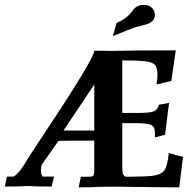

<svg xmlns="http://www.w3.org/2000/svg" viewBox="-52 -790 803 810"><path d="M704.1 0.5Q645.5 0.5 446.8 -2.4Q375 -2.4 370.6 -2Q338.9 0.5 279.8 0.5L289.1 -44.4H324.7Q336.4 -44.4 341.1 -48.3Q345.7 -52.2 345.7 -80.1V-196.8Q195.8 -196.8 194.3 -195.3L123.5 -94.2Q120.6 -85.4 120.6 -74.2Q120.6 -71.8 121.1 -64Q121.6 -56.2 124.5 -51.5Q127.4 -46.9 127.4 -45.4Q127.4 -44.9 127 -44.9H176.3Q170.4 -23.9 166 -2.9Q91.8 -2.9 80.1 -4.9L61 -5.4Q36.1 -2.9 -31.7 -2.9L-22.5 -44.9H2.4Q6.8 -44.9 15.1 -52.2Q37.6 -71.3 60.5 -112.8Q73.7 -134.8 128.4 -216.8Q345.7 -543.5 345.7 -576.2Q377.4 -576.2 385.7 -575.7Q397.5 -575.2 421.4 -575.2Q506.3 -577.6 689.5 -577.6L670.9 -448.7L608.4 -433.6Q612.3 -462.4 612.3 -474.1Q612.3 -501 602.8 -514.4Q593.3 -527.8 561 -531.5Q528.8 -535.2 463.9 -535.2V-313.5H535.6Q582.5 -314 597.7 -320.6Q612.8 -327.1 618.2 -348.1L661.6 -356L657.2 -326.2Q648.9 -253.4 645.5 -232.9L644.5 -221.7L601.6 -210V-229.5Q601.6 -256.3 584.5 -263.4Q567.4 -270.5 515.6 -270.5H463.9V-82.5Q463.9 -60.5 468 -53.5Q472.2 -46.4 475.3 -45.4Q478.5 -44.4 484.9 -44.4Q554.7 -44.4 589.4 -48.1Q624 -51.8 638.9 -68.1Q653.8 -84.5 660.2 -144.5Q690.9 -134.8 720.2 -128.4ZM345.7 -239.3V-433.6L215.8 -239.3ZM424.3 -637.7 439.5 -692.9Q486.8 -712.4 511.7 -751Q528.8 -769.5 554.2 -769.5Q588.4 -769.5 599.6 -739.7Q601.6 -733.4 601.6 -727.5Q601.6 -700.2 568.4 -688L522 -675.8Q502 -669.9 424.3 -637.7Z"/></svg>

Font: Quaaykop
Style: Bold
Weight: 700
Designer: Tup Wanders
Foundry: Free font, DO NOT SELL
Version: Version 1.00;July 31, 2023;FontCreator 11.5.0.2430 64-bit